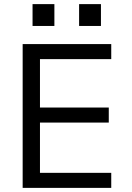

<svg xmlns="http://www.w3.org/2000/svg" viewBox="-20 -912 640 932"><path d="M90 0V-698H520V-625H174V-390H508V-317H174V-73H520V0ZM470 -892V-786H364V-892ZM244 -892V-786H138V-892Z"/></svg>

Font: iA Writer Duo V
Style: Regular
Weight: 400
Designer: Mike Abbink, Paul van der Laan, Pieter van Rosmalen, Oliver Reichenstein
Foundry: Information Architects Inc.
Version: Version 2.000